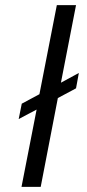

<svg xmlns="http://www.w3.org/2000/svg" viewBox="-20 -730 341 750"><path d="M134 -362 202 -710H277L218 -407L288 -445L277 -385L206 -347L139 0H64L123 -302L53 -265L65 -325Z"/></svg>

Font: MedMera Sans
Style: Italic
Weight: 400
Italic angle: -11°
Designer: Kasper Nordkvist
Foundry: UNCUT.wtf
Version: Version 1.300